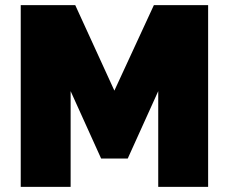

<svg xmlns="http://www.w3.org/2000/svg" viewBox="-20 -730 894 750"><path d="M598.1 0V-374L479 -110.8H375L255.9 -374V0H61V-710H273.9L426.8 -376L581.1 -710H793V0Z"/></svg>

Font: Rawline Black
Style: Regular
Weight: 900
Designer: Matt McInerney, Pablo Impallari, Rodrigo Fuenzalida
Foundry: Matt McInerney, Pablo Impallari, Rodrigo Fuenzalida
Version: Version 4.020;PS 004.020;hotconv 1.0.88;makeotf.lib2.5.64775